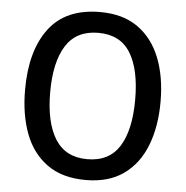

<svg xmlns="http://www.w3.org/2000/svg" viewBox="-52 -776 809 837"><g transform="rotate(5 352.0 -357.5)"><path d="M649 -358Q649 -249 616.5 -166Q584 -83 518.5 -36.5Q453 10 353 10Q251 10 185 -37Q119 -84 87.5 -167Q56 -250 56 -359Q56 -530 129.5 -627.5Q203 -725 353 -725Q453 -725 518.5 -678.5Q584 -632 616.5 -549.5Q649 -467 649 -358ZM166 -358Q166 -226 211.5 -153.5Q257 -81 352 -81Q448 -81 493 -153Q538 -225 538 -358Q538 -490 493.5 -562Q449 -634 353 -634Q257 -634 211.5 -562Q166 -490 166 -358Z"/></g></svg>

Font: Noto Sans Tamil SemiCondensed Medium
Style: Regular
Weight: 500
Width: 4
Designer: Jelle Bosma - Monotype Design Team
Foundry: Monotype Imaging Inc.
Version: Version 2.004; ttfautohint (v1.8.4.7-5d5b)